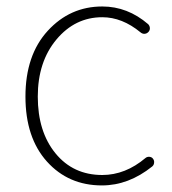

<svg xmlns="http://www.w3.org/2000/svg" viewBox="-20 -560 531 593"><path d="M294.9 12.7Q191.4 12.7 125 -61Q58.6 -134.8 58.6 -261.7Q58.6 -389.6 127.4 -464.8Q196.3 -540 295.9 -540Q374 -540 437.5 -485.4Q442.4 -480.5 442.9 -473.6Q443.4 -466.8 438.5 -461.4Q433.6 -456.1 426.8 -455.6Q419.9 -455.1 414.1 -460Q357.4 -506.8 295.9 -506.8Q211.9 -506.8 154.3 -438Q96.7 -369.1 96.7 -261.7Q96.7 -153.3 151.4 -86.4Q206.1 -19.5 295.9 -19.5Q367.2 -19.5 429.7 -72.3Q434.6 -76.2 441.4 -75.7Q448.2 -75.2 452.1 -70.3Q456.1 -65.4 456.1 -59.6Q456.1 -50.8 450.2 -45.9Q377 12.7 294.9 12.7Z"/></svg>

Font: Gen Jyuu Gothic ExtraLight
Style: Regular
Weight: 100
Designer: [Source Han Sans]
Ryoko NISHIZUKA  (kana & ideographs); Paul D. Hunt (Latin, Greek & Cyrillic); Wenlong ZHANG  (bopomofo
Version: Version 1.002.20150607